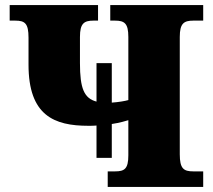

<svg xmlns="http://www.w3.org/2000/svg" viewBox="-20 -734 838 754"><path d="M778 -653V-714H413V-653H432C469 -653 484 -642 484 -589V-341C470 -337 446 -333 419 -331V-486H359V-335C310 -348 294 -387 294 -486V-589C294 -642 310 -653 347 -653H365V-714H18V-653H40C78 -653 92 -642 92 -586V-480C92 -280 193 -240 327 -240C338 -240 349 -240 359 -241V-114H419V-247C452 -252 474 -259 484 -262V-124C484 -71 469 -61 432 -61H403V0H778V-61H739C701 -61 686 -72 686 -128V-589C686 -642 702 -653 739 -653Z"/></svg>

Font: UArctic Serif Black
Style: Regular
Weight: 900
Designer: Customization by Puisto advertising & original work Monotype Design Team
Foundry: Monotype Imaging Inc.
Version: Version 2.004